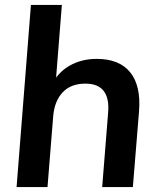

<svg xmlns="http://www.w3.org/2000/svg" viewBox="-20 -756 642 776"><path d="M47 0 105 -736H230L203 -395L189 -411Q211 -461 259.5 -489.5Q308 -518 371 -518Q462 -518 506 -464Q550 -410 542 -307L517 0H393L417 -301Q422 -359 399 -388.5Q376 -418 325 -418Q266 -418 233 -382.5Q200 -347 195 -286L172 0Z"/></svg>

Font: Muli
Style: Bold Italic
Weight: 700
Italic angle: -4.541°
Designer: Vernon Adams
Foundry: Vernon Adams
Version: Version 2.100; ttfautohint (v1.8.1.43-b0c9)